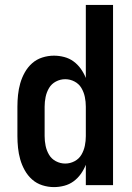

<svg xmlns="http://www.w3.org/2000/svg" viewBox="-20 -755 540 783"><path d="M200 8Q176 8 152.5 0.5Q129 -7 111 -23Q93 -39 81 -60.5Q69 -82 62.5 -105Q56 -128 53.5 -152Q51 -176 51 -200V-320Q51 -344 53.5 -368Q56 -392 62.5 -415Q69 -438 81 -459.5Q93 -481 111 -497Q129 -513 152.5 -520.5Q176 -528 200 -528Q221 -528 242 -522.5Q263 -517 280 -504.5Q297 -492 309.5 -474.5Q322 -457 330 -437V-735H441V0H330V-83Q322 -63 309.5 -45.5Q297 -28 280 -15.5Q263 -3 242 2.5Q221 8 200 8ZM246 -88Q266 -88 284 -97.5Q302 -107 312 -124Q322 -141 326 -160.5Q330 -180 330 -200V-320Q330 -340 326 -359.5Q322 -379 312 -396Q302 -413 284 -422.5Q266 -432 246 -432Q226 -432 208 -422.5Q190 -413 180 -396Q170 -379 166 -359.5Q162 -340 162 -320V-200Q162 -180 166 -160.5Q170 -141 180 -124Q190 -107 208 -97.5Q226 -88 246 -88Z"/></svg>

Font: Iosevka Custom
Style: Bold
Weight: 700
Monospace: yes
Designer: Belleve Invis
Foundry: Belleve Invis
Version: Version 30.3.3; ttfautohint (v1.8.3)